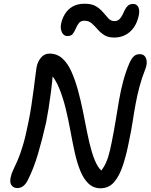

<svg xmlns="http://www.w3.org/2000/svg" viewBox="-20 -997 806 1028"><path d="M72 10Q54 10 42.5 -4Q31 -18 37 -47Q41 -67 51 -87.5Q61 -108 74.5 -139Q88 -170 102.5 -218Q117 -266 132 -342Q141 -385 148 -431.5Q155 -478 160.5 -520.5Q166 -563 170 -594.5Q174 -626 176 -638Q182 -668 200 -689Q218 -710 245 -710Q285 -710 313.5 -684.5Q342 -659 362 -614.5Q382 -570 397 -515.5Q412 -461 424 -401.5Q436 -342 447 -286Q458 -230 472 -183Q486 -136 504 -106.5Q522 -77 548 -71L503 -56Q522 -81 536 -104Q550 -127 559.5 -158Q569 -189 578 -235Q590 -294 599 -349.5Q608 -405 617 -458Q626 -511 639 -560Q652 -609 672 -657Q684 -684 696.5 -695.5Q709 -707 728 -707Q747 -707 756 -695Q765 -683 765.5 -665Q766 -647 758 -627Q739 -579 727 -533.5Q715 -488 706.5 -442.5Q698 -397 690.5 -347.5Q683 -298 671 -242Q657 -169 638 -111.5Q619 -54 590.5 -21.5Q562 11 518 11Q480 11 453.5 -14.5Q427 -40 409.5 -83.5Q392 -127 380 -181.5Q368 -236 357 -296.5Q346 -357 332 -414.5Q318 -472 298 -522Q278 -572 247 -606L264 -610Q259 -553 253 -506Q247 -459 240.5 -418.5Q234 -378 227 -342Q206 -249 183 -171.5Q160 -94 129 -33Q120 -14 106 -2Q92 10 72 10ZM341 -804Q321 -804 311.5 -824Q302 -844 307 -869Q312 -896 327 -921Q342 -946 368 -961.5Q394 -977 433 -977Q472 -977 494.5 -963Q517 -949 532.5 -930.5Q548 -912 561 -898Q574 -884 593 -884Q608 -884 618 -893Q628 -902 635 -916Q642 -930 648.5 -944Q655 -958 665.5 -967Q676 -976 693 -976Q711 -976 720 -960Q729 -944 723 -914Q711 -858 676 -827Q641 -796 591 -796Q558 -796 537.5 -809.5Q517 -823 501.5 -841Q486 -859 470.5 -872.5Q455 -886 433 -886Q412 -886 402.5 -873.5Q393 -861 386 -844.5Q379 -828 370 -816Q361 -804 341 -804Z"/></svg>

Font: Shantell Sans
Style: Italic
Weight: 400
Italic angle: -11°
Designer: Stephen Nixon, Anya Danilova, Shantell Martin
Foundry: Arrow Type
Version: Version 1.011;[c5ecc13dd]